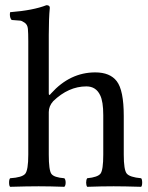

<svg xmlns="http://www.w3.org/2000/svg" viewBox="-20 -718 572 740"><path d="M168 -286V-122Q168 -62 178 -48Q188 -34 228 -31Q233 -26 233 -14Q233 -3 228 2Q172 0 129 0Q85 0 19 2Q15 -2 15 -14Q15 -27 19 -31Q65 -34 77 -48Q89 -62 89 -122V-559Q89 -591 87.5 -607Q86 -623 75 -630.5Q64 -638 58 -638.5Q52 -639 25 -641Q18 -648 18 -663Q18 -665 18.5 -667.5Q19 -670 19 -671Q108 -678 159 -698Q172 -698 172 -688Q168 -648 168 -583V-358Q168 -346 177 -358Q250 -439 347 -439Q404 -439 430 -405Q457 -370 457 -271V-122Q457 -63 468.5 -49Q480 -35 524 -31Q528 -27 528 -14Q528 -2 524 2Q458 0 418 0Q372 0 316 2Q312 -4 312 -14Q312 -25 316 -31Q357 -35 367.5 -49Q378 -63 378 -122V-274Q378 -327 366 -351Q350 -385 313 -385Q244 -385 185 -328Q168 -309 168 -286Z"/></svg>

Font: Triodion Unicode
Style: Normal
Weight: 400
Version: Version 1.1